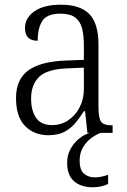

<svg xmlns="http://www.w3.org/2000/svg" viewBox="-20 -564 541 815"><path d="M185 10Q126 10 87 -28.5Q48 -67 48 -148Q48 -227 100 -265Q152 -303 259 -307L336 -310V-372Q336 -413 328.5 -443Q321 -473 299.5 -489.5Q278 -506 237 -506Q179 -506 159.5 -475Q140 -444 140 -391Q86 -391 86 -445Q86 -488 126 -516Q166 -544 239 -544Q321 -544 359.5 -504Q398 -464 398 -375V-111Q398 -62 409.5 -47Q421 -32 454 -32H458V0H351L341 -92H336Q320 -66 300.5 -42.5Q281 -19 253.5 -4.5Q226 10 185 10ZM200 -33Q240 -33 270.5 -54Q301 -75 318.5 -109.5Q336 -144 336 -185V-277L269 -274Q181 -271 146.5 -238Q112 -205 112 -145Q112 -95 133 -64Q154 -33 200 -33ZM375 231Q324 231 294.5 205.5Q265 180 265 127Q265 95 279 69Q293 43 315 25Q337 7 361 0H407Q388 7 367 22.5Q346 38 332 62Q318 86 318 118Q318 157 336.5 173Q355 189 382 189Q407 189 439 178V217Q425 224 407.5 227.5Q390 231 375 231Z"/></svg>

Font: Noto Serif Tamil SemiCondensed Light
Style: Regular
Weight: 300
Width: 4
Designer: Indian Type Foundry, Tom Grace, and the Monotype Design Team
Foundry: Monotype Imaging Inc.
Version: Version 2.004; ttfautohint (v1.8.4.7-5d5b)